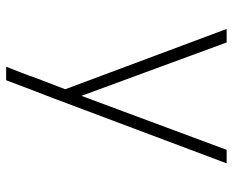

<svg xmlns="http://www.w3.org/2000/svg" viewBox="-88 -688 775 640"><g transform="rotate(90 300.0 -367.5)"><path d="M247 0H202Q212 -26 222 -51.5Q232 -77 241 -103L277 -197L76 -735H121L299 -251L479 -735H524L305 -152L281 -90Z"/></g></svg>

Font: Iosevka Extralight Extended
Style: Regular
Weight: 200
Width: 7
Monospace: yes
Designer: Belleve Invis
Foundry: Belleve Invis
Version: Version 32.5.0; ttfautohint (v1.8.4)